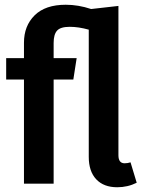

<svg xmlns="http://www.w3.org/2000/svg" viewBox="-20 -774 602 809"><path d="M530 -90 556 -4Q518 15 474 15Q417 15 385.5 -18.5Q354 -52 354 -113V-649Q311 -661 274 -661Q235 -661 220.5 -645Q206 -629 206 -593V-529H303L289 -439H206V0H81V-439H6V-529H81V-594Q81 -665 126 -709.5Q171 -754 257 -754Q310 -754 364 -736L479 -749V-120Q479 -86 505 -86Q518 -86 530 -90Z"/></svg>

Font: Fira Sans Condensed Medium
Style: Regular
Weight: 500
Width: 3
Designer: Carrois Corporate & Edenspiekermann AG
Foundry: Carrois Corporate GbR & Edenspiekermann AG
Version: Version 4.203;PS 004.203;hotconv 1.0.88;makeotf.lib2.5.64775